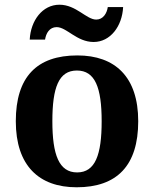

<svg xmlns="http://www.w3.org/2000/svg" viewBox="-20 -784 653 814"><path d="M377 -606C448 -606 498 -673 502 -754H437C433 -727 417 -701 388 -701C346 -701 303 -764 232 -764C160 -764 110 -697 106 -616H171C175 -643 190 -669 220 -669C263 -669 305 -606 377 -606ZM305 10C476 10 566 -82 566 -270C566 -458 468 -549 308 -549C136 -549 47 -458 47 -270C47 -82 145 10 305 10ZM307 -53C230 -53 202 -128 202 -270C202 -413 229 -485 306 -485C383 -485 411 -413 411 -270C411 -128 384 -53 307 -53Z"/></svg>

Font: Noto Serif Test
Style: Bold
Weight: 700
Version: Version 1.000